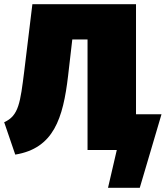

<svg xmlns="http://www.w3.org/2000/svg" viewBox="-29 -718 793 919"><path d="M622 -171V-698H126L87 -377C68 -227 61 -164 -9 -133L44 22C228 -8 273 -151 297 -356L317 -529H390V0H530L488 181H640L744 -171Z"/></svg>

Font: Fira Sans Ultra
Style: Regular
Weight: 950
Designer: Carrois Corporate & Edenspiekermann AG
Foundry: Carrois Corporate GbR & Edenspiekermann AG
Version: Version 4.203;PS 004.203;hotconv 1.0.88;makeotf.lib2.5.64775